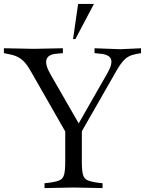

<svg xmlns="http://www.w3.org/2000/svg" viewBox="-40 -960 742 983"><path d="M188 3V-22L208 -24Q247 -29 265 -37Q283 -45 288.5 -67Q294 -89 294 -133V-287L119 -593Q103 -622 87.5 -639.5Q72 -657 53.5 -667Q35 -677 9 -682L-20 -688V-713L132 -710L282 -713V-688L250 -685Q163 -678 217 -582L381 -297H345L508 -582Q537 -632 528.5 -656.5Q520 -681 473 -685L444 -688V-713L576 -708L682 -713V-688L655 -683Q634 -679 618.5 -670.5Q603 -662 589.5 -646.5Q576 -631 561 -606L379 -288V-133Q379 -89 384.5 -67Q390 -45 408.5 -37Q427 -29 465 -24L485 -22V3L337 0H336ZM334 -760 360 -940H441L346 -760Z"/></svg>

Font: Baskervville SC
Style: Regular
Weight: 400
Designer: Alexis Faudot, Rémi Forte, Morgane Pierson, Rafael Ribas, Tanguy Vanlaeys, Rosalie Wagner, Thomas Huot-Marchand
Foundry: ANRT
Version: Version 1.100